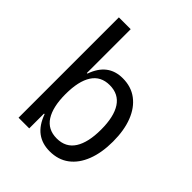

<svg xmlns="http://www.w3.org/2000/svg" viewBox="-199 -825 954 954"><g transform="rotate(45 277.5 -348.0)"><path d="M309 9Q256 9 219 -18.5Q182 -46 161 -104H157V0H82V-705H165V-397H169Q188 -451 223 -478Q258 -505 310 -505Q369 -505 411 -473.5Q453 -442 475.5 -384.5Q498 -327 498 -248Q498 -170 475.5 -112Q453 -54 411 -22.5Q369 9 309 9ZM289 -61Q352 -61 383 -109.5Q414 -158 414 -248Q414 -339 382.5 -387Q351 -435 288 -435Q226 -435 195 -387Q164 -339 164 -248Q164 -158 195 -109.5Q226 -61 289 -61Z"/></g></svg>

Font: Nunito Sans 7pt Condensed
Style: Regular
Weight: 400
Width: 3
Designer: Vernon Adams
Foundry: Vernon Adams
Version: Version 3.101;gftools[0.9.27]